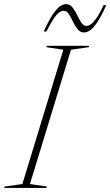

<svg xmlns="http://www.w3.org/2000/svg" viewBox="-60 -932 546 952"><path d="M254 -685.5 170 -698 172 -705H382L380 -698L292 -685.5L88.5 -19.5L172.5 -7L170.5 0H-39.5L-37.5 -7L51 -19.5ZM467 -906.5Q440.5 -848 420.5 -819Q400.5 -790 385 -780.5Q369.5 -771 357 -771Q337.5 -771 324.5 -787.2Q311.5 -803.5 301.5 -825Q291.5 -846.5 281.2 -862.5Q271 -878.5 255.5 -878.5Q245 -878.5 232.5 -869.5Q220 -860.5 205 -838Q190 -815.5 170.5 -776H157Q183.5 -834.5 203.8 -863.5Q224 -892.5 239.2 -902Q254.5 -911.5 267 -911.5Q286.5 -911.5 299.5 -895.2Q312.5 -879 322.5 -857.5Q332.5 -836 343.2 -819.8Q354 -803.5 368.5 -803.5Q379.5 -803.5 392 -812.8Q404.5 -822 419.8 -844.2Q435 -866.5 453.5 -906.5Z"/></svg>

Font: Newsreader 60pt ExtraLight
Style: Italic
Weight: 250
Italic angle: -17°
Designer: Hugues Gentile
Foundry: Production Type
Version: Version 1.003